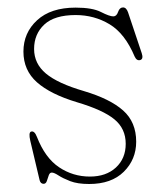

<svg xmlns="http://www.w3.org/2000/svg" viewBox="-20 -474 428 504"><path d="M216 -10.5Q258.5 -10.5 284.2 -34.2Q310 -58 310 -96.5Q310 -136.5 280 -161Q250 -185.5 182.5 -205.5Q112.5 -226.5 77 -258Q41.5 -289.5 41.5 -338.5Q41.5 -388 77.5 -421Q113.5 -454 178.5 -454Q222.5 -454 245 -442.5Q267.5 -431 277.5 -431Q286 -431 290 -442.8Q294 -454.5 303 -454.5Q311.5 -454.5 316 -442L352 -334.5Q357 -319.5 348.5 -316.5Q339 -313.5 333.5 -325.5Q308 -386 267.8 -410.2Q227.5 -434.5 178.5 -434.5Q123 -434.5 96.2 -409.5Q69.5 -384.5 69.5 -345.5Q69.5 -307 100.5 -281Q131.5 -255 200 -235Q269 -214.5 303.2 -184Q337.5 -153.5 337.5 -102Q337.5 -55.5 305 -23.2Q272.5 9 214 9Q183.5 9 164.2 1.5Q145 -6 133.5 -13.5Q122 -21 116 -21Q110.5 -21 108 -13.8Q105.5 -6.5 103 1Q100.5 8.5 94.5 8.5Q86.5 8.5 84 -1L59.5 -104.5Q54.5 -126 61.5 -128.5Q70.5 -131.5 77 -114.5Q98.5 -59.5 135 -35Q171.5 -10.5 216 -10.5Z"/></svg>

Font: Fraunces 72pt Soft Thin
Style: Regular
Weight: 100
Version: Version 1.000;[b76b70a41]